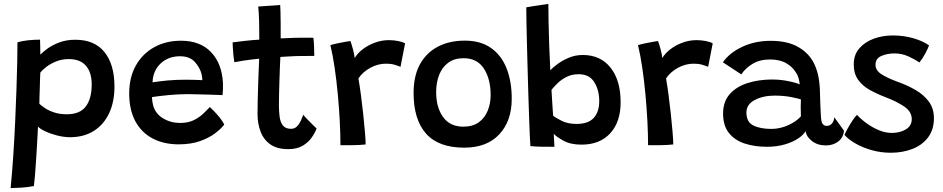

<svg xmlns="http://www.w3.org/2000/svg" viewBox="-20 -742 4828 983"><path d="M34.5 221Q42 143.5 47.8 57Q53.5 -29.5 57.5 -116.2Q61.5 -203 64.2 -281.8Q67 -360.5 68.2 -423.5Q69.5 -486.5 69.5 -525.5Q93 -532.5 124.5 -535.8Q156 -539 185 -539Q185.5 -525 186 -502.5Q186.5 -480 186.5 -462Q198 -475 222.8 -493Q247.5 -511 283.8 -524.8Q320 -538.5 365.5 -538.5Q464.5 -538.5 515.2 -475Q566 -411.5 566 -299Q566 -219.5 538.2 -161.2Q510.5 -103 459.5 -71.2Q408.5 -39.5 339 -39.5Q307.5 -39.5 273 -48.2Q238.5 -57 211.5 -69.8Q184.5 -82.5 174.5 -94Q174 -82.5 172.5 -54Q171 -25.5 168.8 12Q166.5 49.5 164 88.2Q161.5 127 158.8 159.8Q156 192.5 153.5 210.5Q123 216.5 87.8 218.8Q52.5 221 34.5 221ZM322 -157Q389.5 -157 419.5 -197.2Q449.5 -237.5 449.5 -309.5Q449.5 -371.5 420 -405.5Q390.5 -439.5 332 -439.5Q296 -439.5 266 -427Q236 -414.5 215.5 -398.2Q195 -382 186.5 -370.5Q186 -362.5 185.2 -341.8Q184.5 -321 183.8 -295.2Q183 -269.5 182.2 -246.2Q181.5 -223 181.5 -210.5Q191 -201.5 209.8 -188.8Q228.5 -176 256.8 -166.5Q285 -157 322 -157Z M1128 -104Q1113 -84 1082.2 -60.2Q1051.5 -36.5 1004.8 -19.8Q958 -3 894.5 -3Q819 -3 762 -32.8Q705 -62.5 673.2 -120.8Q641.5 -179 641.5 -263.5Q641.5 -345.5 675.2 -406Q709 -466.5 769 -500Q829 -533.5 907 -533.5Q1005 -533.5 1060.5 -475.2Q1116 -417 1121.5 -317.5Q1122.5 -285 1119.5 -255Q1112.5 -255.5 1090.8 -256.2Q1069 -257 1040.8 -257.8Q1012.5 -258.5 985.5 -259.2Q958.5 -260 941 -260Q892.5 -260 843.5 -255.2Q794.5 -250.5 758 -245Q758.5 -222.5 764.5 -200.5Q776.5 -159 815.5 -135.8Q854.5 -112.5 902 -112.5Q945 -112.5 975 -128.2Q1005 -144 1024.2 -163.5Q1043.5 -183 1054.5 -194Q1058.5 -190.5 1073.8 -175Q1089 -159.5 1105 -139.8Q1121 -120 1128 -104ZM761 -320.5Q792.5 -325.5 835.8 -329.8Q879 -334 935.5 -334Q964.5 -334 985.8 -333Q1007 -332 1016 -331.5Q1016 -346 1012 -362.5Q1004 -395.5 977.5 -424.8Q951 -454 901.5 -454Q841.5 -454 802.2 -416.8Q763 -379.5 761 -320.5Z M1601 -84Q1592.5 -61.5 1575.2 -37Q1558 -12.5 1529 4.5Q1500 21.5 1456 21.5Q1398 21.5 1363.5 -3.2Q1329 -28 1313.8 -69Q1298.5 -110 1298.5 -158Q1298.5 -190.5 1299.5 -232.5Q1300.5 -274.5 1302 -317Q1303.5 -359.5 1304.8 -393Q1306 -426.5 1307 -441.5Q1261.5 -437 1226.2 -431.5Q1191 -426 1180 -423.5Q1176.5 -443 1174.5 -464.8Q1172.5 -486.5 1171.8 -503.2Q1171 -520 1171 -525Q1199 -528.5 1235 -532.8Q1271 -537 1307.5 -539Q1307.5 -556.5 1307.2 -584Q1307 -611.5 1306.5 -635.5Q1306 -655.5 1304.8 -675.5Q1303.5 -695.5 1302 -708.5L1414.5 -716.5Q1415 -709 1416 -682.8Q1417 -656.5 1417 -620Q1417 -604.5 1417 -583.5Q1417 -562.5 1417 -545.5Q1432.5 -546 1454.5 -547Q1476.5 -548 1490 -548.5Q1524 -549.5 1551.2 -549Q1578.5 -548.5 1584.5 -548.5Q1587 -531 1588 -503Q1589 -475 1589 -455.5Q1583.5 -455.5 1555 -455.5Q1526.5 -455.5 1498.5 -455Q1479 -454 1455 -452.8Q1431 -451.5 1415.5 -450.5Q1414.5 -435 1413.2 -403.5Q1412 -372 1410.8 -334.2Q1409.5 -296.5 1408.8 -261.5Q1408 -226.5 1408 -204.5Q1408 -172.5 1411.5 -144.8Q1415 -117 1428.2 -99.8Q1441.5 -82.5 1470 -82.5Q1489 -82.5 1501.2 -95.5Q1513.5 -108.5 1521 -125.5Q1528.5 -142.5 1532.5 -154.5Q1539 -146 1553.8 -130.8Q1568.5 -115.5 1582.5 -101.8Q1596.5 -88 1601 -84Z M1796 -445Q1810 -469 1837 -489.8Q1864 -510.5 1899 -523.5Q1934 -536.5 1971 -536.5Q1994.5 -536.5 2018 -532Q2041.5 -527.5 2054 -520L2030.5 -400Q2018.5 -405 2000.2 -410.5Q1982 -416 1956.5 -416Q1915 -416 1876.2 -395Q1837.5 -374 1815 -340.5Q1821 -307 1827.5 -258.5Q1834 -210 1839.5 -158.8Q1845 -107.5 1848.5 -65.2Q1852 -23 1852 -2.5Q1826 0.5 1790 1.2Q1754 2 1723 1.5Q1723 -55 1719.5 -122.2Q1716 -189.5 1709.5 -259.2Q1703 -329 1693.5 -394Q1684 -459 1671.5 -511Q1688 -516 1709.8 -520.5Q1731.5 -525 1749.8 -528.2Q1768 -531.5 1774 -532Q1780 -516.5 1787.2 -489.2Q1794.5 -462 1796 -445Z M2357 14Q2225 14 2161.2 -58Q2097.5 -130 2097.5 -266Q2097.5 -353.5 2130.2 -413Q2163 -472.5 2222 -503.2Q2281 -534 2359.5 -534Q2441 -534 2494.2 -496.2Q2547.5 -458.5 2573.8 -391.5Q2600 -324.5 2600 -236.5Q2600 -122.5 2536.2 -54.2Q2472.5 14 2357 14ZM2352.5 -93.5Q2401 -93.5 2431.8 -116.2Q2462.5 -139 2477.2 -175.8Q2492 -212.5 2492 -255Q2492 -337.5 2457.5 -390.8Q2423 -444 2353.5 -444Q2306 -444 2274.8 -420.8Q2243.5 -397.5 2228.2 -358.2Q2213 -319 2213 -270Q2213 -192 2248.5 -142.8Q2284 -93.5 2352.5 -93.5Z M2695.5 6Q2694 -11.5 2692.2 -53Q2690.5 -94.5 2688.5 -151.8Q2686.5 -209 2684.5 -274.5Q2682.5 -340 2680.8 -406.2Q2679 -472.5 2677.5 -532Q2676 -591.5 2675.2 -636.8Q2674.5 -682 2674.5 -704.5Q2681 -706 2713 -711Q2745 -716 2787.5 -722Q2787.5 -687 2788.5 -631.2Q2789.5 -575.5 2791.8 -510.5Q2794 -445.5 2797.5 -382.5Q2808.5 -394.5 2833 -413Q2857.5 -431.5 2891.2 -446Q2925 -460.5 2963.5 -460.5Q3054.5 -460.5 3106 -395.5Q3157.5 -330.5 3157.5 -218.5Q3157.5 -117.5 3104.2 -59.5Q3051 -1.5 2957.5 -1.5Q2900.5 -1.5 2864.5 -21.8Q2828.5 -42 2815 -57Q2816 -42 2817 -20Q2818 2 2818.5 9.5Q2787.5 10 2753.2 9.2Q2719 8.5 2695.5 6ZM2812 -149.5Q2823.5 -139.5 2855.5 -123.5Q2887.5 -107.5 2931.5 -107.5Q2992 -107.5 3020 -138.5Q3048 -169.5 3048 -224.5Q3048 -280 3022.8 -321Q2997.5 -362 2942.5 -362Q2907.5 -362 2880.5 -348.2Q2853.5 -334.5 2834.5 -315.8Q2815.5 -297 2803.5 -282Q2804 -275.5 2805 -256.8Q2806 -238 2807.5 -215.2Q2809 -192.5 2810.2 -173.8Q2811.5 -155 2812 -149.5Z M3371 -445Q3385 -469 3412 -489.8Q3439 -510.5 3474 -523.5Q3509 -536.5 3546 -536.5Q3569.5 -536.5 3593 -532Q3616.5 -527.5 3629 -520L3605.5 -400Q3593.5 -405 3575.2 -410.5Q3557 -416 3531.5 -416Q3490 -416 3451.2 -395Q3412.5 -374 3390 -340.5Q3396 -307 3402.5 -258.5Q3409 -210 3414.5 -158.8Q3420 -107.5 3423.5 -65.2Q3427 -23 3427 -2.5Q3401 0.5 3365 1.2Q3329 2 3298 1.5Q3298 -55 3294.5 -122.2Q3291 -189.5 3284.5 -259.2Q3278 -329 3268.5 -394Q3259 -459 3246.5 -511Q3263 -516 3284.8 -520.5Q3306.5 -525 3324.8 -528.2Q3343 -531.5 3349 -532Q3355 -516.5 3362.2 -489.2Q3369.5 -462 3371 -445Z M3906.5 9.5Q3844 9.5 3793 -7Q3742 -23.5 3712 -61Q3682 -98.5 3682 -160.5Q3682 -221.5 3716 -260Q3750 -298.5 3807.5 -316.8Q3865 -335 3934.5 -335Q3965 -335 3994 -330.5Q4023 -326 4044.8 -320Q4066.5 -314 4074.5 -310Q4073 -325.5 4068.5 -341.8Q4064 -358 4055.5 -370Q4038 -399.5 4005.2 -418.5Q3972.5 -437.5 3922 -437.5Q3869.5 -437.5 3832 -414.5Q3794.5 -391.5 3775.5 -361L3681 -423Q3714 -471 3779.5 -502Q3845 -533 3925.5 -533Q4011 -533 4066 -501.8Q4121 -470.5 4147 -418.5Q4160 -392.5 4167.5 -361.5Q4175 -330.5 4177.5 -286.5Q4178.5 -242.5 4179.8 -209.8Q4181 -177 4182.5 -152Q4184 -117.5 4191.8 -107.5Q4199.5 -97.5 4213 -97.5Q4228 -97.5 4238.8 -109Q4249.5 -120.5 4251.5 -141.5L4301 -73Q4297.5 -37 4271.2 -17.2Q4245 2.5 4208 2.5Q4166 2.5 4137 -20Q4108 -42.5 4104.5 -71Q4095 -52.5 4067.5 -33.8Q4040 -15 3998.8 -2.8Q3957.5 9.5 3906.5 9.5ZM3929.5 -82Q3973.5 -82 4015.8 -101.2Q4058 -120.5 4080.5 -146.5Q4078.5 -199 4080.5 -233Q4067 -238 4029.5 -245.2Q3992 -252.5 3946.5 -252.5Q3887 -252.5 3844.2 -230Q3801.5 -207.5 3801.5 -166Q3801.5 -117 3837 -99.5Q3872.5 -82 3929.5 -82Z M4540.5 40Q4490 40 4443.2 26.8Q4396.5 13.5 4359.8 -7.5Q4323 -28.5 4303.5 -51.5Q4307.5 -61.5 4319 -82.5Q4330.5 -103.5 4344 -124Q4357.5 -144.5 4367.5 -154Q4389.5 -130.5 4419 -109.2Q4448.5 -88 4481.2 -74.8Q4514 -61.5 4545.5 -61.5Q4588.5 -61.5 4618.2 -79.8Q4648 -98 4648 -132Q4648 -171 4608 -197.5Q4568 -224 4514.5 -244Q4470 -261 4432.8 -281.8Q4395.5 -302.5 4373.2 -333.8Q4351 -365 4351 -413Q4351 -461 4379.2 -494Q4407.5 -527 4453.2 -543.8Q4499 -560.5 4551.5 -560.5Q4607.5 -560.5 4657.5 -545.8Q4707.5 -531 4736.5 -509.5Q4732 -496 4717.8 -469Q4703.5 -442 4687 -422Q4664.5 -438 4631 -453.2Q4597.5 -468.5 4559 -468.5Q4523.5 -468.5 4493 -455.8Q4462.5 -443 4462.5 -410.5Q4462.5 -381 4494 -361.2Q4525.5 -341.5 4575 -323.5Q4624.5 -306 4667 -281.5Q4709.5 -257 4735.5 -221.8Q4761.5 -186.5 4761.5 -137Q4761.5 -78 4731.5 -38.5Q4701.5 1 4651.5 20.5Q4601.5 40 4540.5 40Z"/></svg>

Font: Grandstander Medium
Style: Regular
Weight: 500
Designer: Tyler Finck
Foundry: Etcetera Type Co
Version: Version 1.200; ttfautohint (v1.8.3)